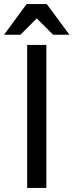

<svg xmlns="http://www.w3.org/2000/svg" viewBox="-23 -920 360 940"><path d="M110 0H204V-700H110ZM-3 -750H77L157 -830L237 -750H317L206 -900H107Z"/></svg>

Font: Golos Text VF
Style: Regular
Weight: 400
Designer: A.Korolkova, Vitaly Kuzmin
Foundry: ParaType Ltd
Version: Version 2.005